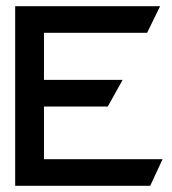

<svg xmlns="http://www.w3.org/2000/svg" viewBox="-20 -600 556 620"><path d="M29 0H465L505 -86H122V-256H328L376 -342H122V-494H455L497 -580H29Z"/></svg>

Font: Charger Pro
Style: ExBdExt
Weight: 400
Designer: Jasper
Foundry: Cannot Into Space Fonts
Version: Version 1.09